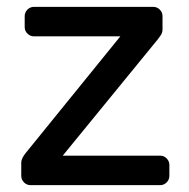

<svg xmlns="http://www.w3.org/2000/svg" viewBox="-20 -540 551 560"><path d="M474 -59V-27Q474 -16 466 -8Q458 0 447 0H69Q58 0 50 -8Q42 -16 42 -27V-66Q42 -78 56 -95L331 -434H79Q68 -434 60 -442Q52 -450 52 -461V-493Q52 -504 60 -512Q68 -520 79 -520H427Q438 -520 446 -512Q454 -504 454 -493V-454Q454 -444 448 -436Q442 -428 440 -425L163 -86H447Q458 -86 466 -78Q474 -70 474 -59Z"/></svg>

Font: Hezaedrus
Style: Regular
Weight: 400
Designer: Hubert & Fischer
Foundry: Hubert & Fischer
Version: Version 1.10;September 3, 2019;FontCreator 11.5.0.2425 64-bi